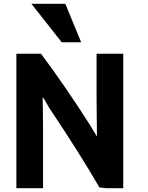

<svg xmlns="http://www.w3.org/2000/svg" viewBox="-20 -980 775 1008"><path d="M627 8H537L502 4Q395 -180 246 -402Q239 -412 229 -430Q219 -448 213 -458Q207 -468 204 -468Q204 -458 205 -400Q206 -342 206 -311V8H66V-698H195Q319 -533 451 -326Q486 -267 489 -263Q489 -283 488 -356Q487 -429 487 -467V-698H627ZM406 -758H304L145 -960H323Z"/></svg>

Font: Repo
Style: Bold
Weight: 700
Designer: Stefan Peev
Foundry: Context Ltd
Version: Version 001.000